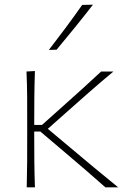

<svg xmlns="http://www.w3.org/2000/svg" viewBox="-20 -799 548 819"><path d="M94 0Q95.5 -56.5 95.8 -108.5Q96 -160.5 96 -221V-271Q96 -332 95.8 -385Q95.5 -438 93 -494L129 -496Q127 -440 126.5 -386Q126 -332 126 -271V-266H159L248.5 -346Q290 -383 331.2 -420.2Q372.5 -457.5 411.5 -494H464Q412.5 -451.5 364 -408.8Q315.5 -366 268 -324L184 -249.5L279.5 -169.5Q330 -127 381 -84.5Q432 -42 484 0H429.5Q388.5 -36.5 346 -73Q303.5 -109.5 260.5 -146L152 -238H126V-221Q126 -160.5 126.5 -108.5Q127 -56.5 129 0ZM188.5 -586Q225.5 -634 261.2 -682Q297 -730 330.5 -778L376.5 -779Q339 -730.5 300.2 -682.8Q261.5 -635 221.5 -587Z"/></svg>

Font: Commissioner Flair Thin
Style: Regular
Weight: 100
Designer: Kostas Bartsokas
Foundry: Kostas Bartsokas
Version: Version 1.000; ttfautohint (v1.8.3)